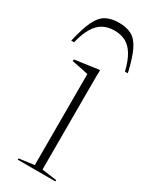

<svg xmlns="http://www.w3.org/2000/svg" viewBox="-220 -772 658 820"><g transform="rotate(30 108.5 -361.5)"><path d="M139 -507 138 -469V-16.5L211 -6.5V0H25.5V-6.5L100 -16.5V-465.5Q94.5 -466.5 81 -469.5Q67.5 -472.5 50.8 -475.8Q34 -479 18.5 -482V-490.5L135 -507ZM108.5 -684.5Q77 -684.5 53 -671.8Q29 -659 11.8 -630.5Q-5.5 -602 -17 -554.5H-31Q-15.5 -623 2.2 -659.2Q20 -695.5 45.2 -709.2Q70.5 -723 108.5 -723Q146.5 -723 171.8 -709.2Q197 -695.5 214.8 -659.2Q232.5 -623 248 -554.5H234Q222.5 -602 205.2 -630.5Q188 -659 164.2 -671.8Q140.5 -684.5 108.5 -684.5Z"/></g></svg>

Font: Newsreader 60pt ExtraLight
Style: Regular
Weight: 250
Designer: Hugues Gentile
Foundry: Production Type
Version: Version 1.003